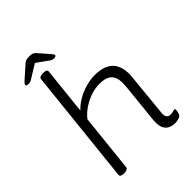

<svg xmlns="http://www.w3.org/2000/svg" viewBox="-249 -1001 1129 1129"><g transform="rotate(-45 315.5 -436.5)"><path d="M533 6Q509 6 489.5 -3.5Q470 -13 460 -36Q450 -59 454 -100L480 -353Q481 -369 481 -382Q481 -428 457 -450.5Q433 -473 379 -473Q344 -473 307.5 -460.5Q271 -448 238 -426Q205 -404 183 -375L145 -16Q142 2 113 2H109Q79 2 81 -16L157 -734Q158 -752 189 -752H193Q223 -752 221 -734L190 -441Q215 -468 250 -488Q285 -508 323.5 -518.5Q362 -529 397 -529Q546 -529 546 -389Q546 -375 544 -360L518 -95Q513 -49 549 -49Q563 -49 571.5 -52Q580 -55 585 -55Q591 -55 591 -48Q591 -45 589.5 -36Q588 -27 585 -17Q581 -4 563 1Q545 6 533 6ZM86 -767Q67 -767 67 -776Q67 -784 85 -800L157 -864Q167 -873 176 -876Q185 -879 202 -879Q219 -879 227.5 -876Q236 -873 244 -865L301 -800Q308 -792 312 -786.5Q316 -781 316 -778Q316 -767 296 -767Q283 -767 266 -780L199 -828L121 -780Q110 -772 102 -769.5Q94 -767 86 -767Z"/></g></svg>

Font: Asap Semi Expanded Semi Expanded Light
Style: Italic
Weight: 300
Width: 6
Italic angle: -6°
Designer: Pablo Cosgaya
Foundry: Omnibus-Type
Version: Version 3.001; ttfautohint (v1.8.4.7-5d5b)